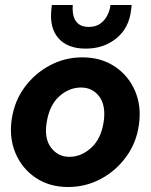

<svg xmlns="http://www.w3.org/2000/svg" viewBox="-20 -738 604 770"><path d="M253 12Q179 12 124 -24.5Q69 -61 42.5 -123Q16 -185 27 -260Q38 -333 79 -388.5Q120 -444 180.5 -476Q241 -508 310 -508Q385 -508 440 -471.5Q495 -435 521.5 -373.5Q548 -312 537 -237Q527 -165 485.5 -108.5Q444 -52 383.5 -20Q323 12 253 12ZM258 -109Q306 -109 346 -145.5Q386 -182 396 -251Q405 -315 378 -351Q351 -387 305 -387Q257 -387 217.5 -351.5Q178 -316 167 -246Q157 -182 185 -145.5Q213 -109 258 -109ZM324 -543Q251 -543 214.5 -584.5Q178 -626 186 -700L188 -718H272Q270 -698 274 -677.5Q278 -657 293 -643.5Q308 -630 336 -630Q364 -630 382.5 -643.5Q401 -657 411 -677.5Q421 -698 423 -718H508L506 -700Q498 -626 447 -584.5Q396 -543 324 -543Z"/></svg>

Font: Host Grotesk Black
Style: Italic
Weight: 900
Italic angle: -8°
Designer: Doğukan Karapınar based on Poppins by Indian Type Foundry, Jonny Pinhorn
Foundry: Element Type
Version: Version 1.000; ttfautohint (v1.8.4.7-5d5b);gftools[0.9.33]